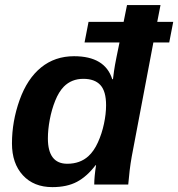

<svg xmlns="http://www.w3.org/2000/svg" viewBox="-20 -745 719 775"><path d="M191.4 10.3Q116.2 10.3 72.3 -37.6Q28.3 -85.4 28.3 -166Q28.3 -254.9 59.1 -341.3Q89.8 -427.2 145.8 -472.7Q201.7 -518.1 278.8 -518.1Q403.8 -518.1 433.1 -425.3H436Q437 -436 440.2 -458.3Q443.4 -480.5 450.2 -514.2L462.4 -573.7H321.3L337.4 -656.7H479L492.7 -724.6H627.9L614.7 -656.7H679.2L663.1 -573.7H599.1L511.7 -112.8Q506.8 -85.4 503.4 -57.1Q500 -28.8 497.6 0H360.4Q360.4 -30.8 367.7 -78.1H365.7Q331.1 -32.7 290.8 -11.2Q250.5 10.3 191.4 10.3ZM251.5 -84Q303.2 -84 336.9 -114.7Q359.4 -135.3 375.2 -170.2Q391.1 -205.1 399.7 -245.4Q408.2 -285.6 408.2 -320.3Q408.2 -376.5 385.3 -401.6Q362.3 -426.8 316.4 -426.8Q269 -426.8 237.8 -395.5Q217.3 -374.5 202.9 -338.6Q188.5 -302.7 180.9 -262.2Q173.3 -221.7 173.3 -186.5Q173.3 -84 251.5 -84Z"/></svg>

Font: Arimo
Style: Bold Italic
Weight: 700
Italic angle: -12°
Designer: Steve Matteson
Foundry: Monotype Imaging Inc.
Version: Version 1.33